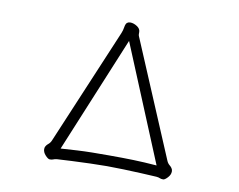

<svg xmlns="http://www.w3.org/2000/svg" viewBox="-78 -815 1156 930"><g transform="rotate(10 500.0 -349.5)"><path d="M457 -652 216 -81Q211 -69 201 -61Q191 -53 187 -42Q186 -39 186 -34Q186 -18 199.5 -3.5Q213 11 221 11Q232 11 238.5 8Q245 5 255 4Q286 2 329.5 0Q373 -2 419 -3.5Q465 -5 500 -5Q537 -5 581.5 -3.5Q626 -2 669.5 0Q713 2 745 4Q756 5 762 8Q768 11 779 11Q787 11 800.5 -3.5Q814 -18 814 -34Q814 -39 813 -42Q809 -53 799 -61Q789 -69 784 -81L543 -652Q541 -656 541 -663V-672Q541 -688 524 -699Q507 -710 490 -710Q482 -710 475 -705Q468 -699 465.5 -682.5Q463 -666 457 -652ZM500 -621 736 -50Q673 -55 620.5 -56.5Q568 -58 500 -58Q454 -58 417.5 -57.5Q381 -57 345 -55Q309 -53 264 -50Z"/></g></svg>

Font: Klee One
Style: Regular
Weight: 400
Designer: Fontworks Inc.
Foundry: Fontworks Inc.
Version: Version 1.100